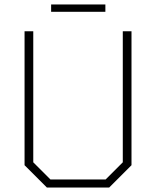

<svg xmlns="http://www.w3.org/2000/svg" viewBox="-20 -840 699 860"><path d="M90 -100V-700H129V-113L206 -36H453L530 -113V-700H569V-100L469 0H190ZM209 -820H452V-787H209Z"/></svg>

Font: Chakra Petch ExtraLight
Style: Regular
Weight: 275
Designer: Katatrad Aksorn Co.,Ltd.
Foundry: Cadson Demak Co.,Ltd.
Version: Version 1.000; ttfautohint (v1.6)